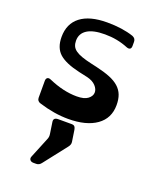

<svg xmlns="http://www.w3.org/2000/svg" viewBox="-157 -656 878 1059"><g transform="rotate(20 282.0 -126.5)"><path d="M190 59Q186 34 216 34H293Q306 34 311.5 40Q317 46 319 59L329 125Q332 141 319 157L215 290Q203 307 185 307H169Q155 307 148.5 298.5Q142 290 147 278L196 158Q203 143 200 126ZM462 -486Q462 -472 454.5 -467.5Q447 -463 434 -468Q371 -494 298 -494Q229 -494 194 -471.5Q159 -449 159 -407Q159 -389 165 -375.5Q171 -362 185.5 -351.5Q200 -341 224 -332.5Q248 -324 284 -316L315 -309Q363 -298 396.5 -284.5Q430 -271 451 -252Q472 -233 481.5 -208Q491 -183 491 -149Q491 -71 431 -28.5Q371 14 265 14Q184 14 94 -14Q73 -20 73 -41V-139Q73 -153 81 -158Q89 -163 102 -157Q189 -119 267 -119Q311 -119 332 -135Q353 -151 354 -171.5Q355 -192 337 -211.5Q319 -231 285 -239L235 -250Q151 -269 114 -302Q77 -335 77 -399Q77 -477 131 -518.5Q185 -560 287 -560Q377 -560 442 -538Q462 -530 462 -510Z"/></g></svg>

Font: OpenDyslexic 3
Style: Regular
Weight: 400
Designer: Abelardo Gonzalez
Version: Version 1.000;PS 001.001;hotconv 1.0.56